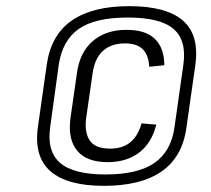

<svg xmlns="http://www.w3.org/2000/svg" viewBox="-20 -842 685 624"><path d="M330 -315Q262 -315 231 -352Q200 -389 209 -458L230 -604Q239 -672 281.5 -708.5Q324 -745 391 -745Q454 -745 484 -715Q514 -685 514 -630L465 -625Q463 -663 444 -682Q425 -701 386 -701Q342 -701 315 -677Q288 -653 281 -604L260 -458Q254 -411 272 -385Q290 -359 338 -359Q379 -359 404 -380Q429 -401 440 -441L488 -437Q473 -377 432 -346Q391 -315 330 -315ZM318 -238Q199 -238 144.5 -285Q90 -332 103 -428L132 -632Q146 -729 213.5 -775.5Q281 -822 400 -822Q520 -822 574 -775.5Q628 -729 615 -632L586 -428Q573 -332 505.5 -285Q438 -238 318 -238ZM323 -275Q428 -275 482 -312.5Q536 -350 547 -428L576 -632Q587 -711 544 -748Q501 -785 395 -785Q289 -785 236 -748Q183 -711 171 -632L143 -428Q132 -350 175.5 -312.5Q219 -275 323 -275Z"/></svg>

Font: Pathway Extreme SemiCondensed ExtraLight
Style: Italic
Weight: 250
Width: 4
Italic angle: -8°
Version: Version 1.001;gftools[0.9.26]